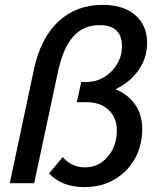

<svg xmlns="http://www.w3.org/2000/svg" viewBox="-20 -751 655 787"><path d="M20 0 119 -466Q146 -594 219 -662.5Q292 -731 401 -731Q486 -731 534.5 -689Q583 -647 583 -575Q583 -513 547.5 -463Q512 -413 453 -385Q504 -365 533.5 -323Q563 -281 563 -223Q563 -154 532.5 -100Q502 -46 448.5 -15Q395 16 326 16Q234 16 181 -40L237 -107Q274 -65 328 -65Q366 -65 395.5 -85Q425 -105 442 -139.5Q459 -174 459 -217Q459 -268 425.5 -300Q392 -332 337 -332H295L313 -415H334Q374 -415 407 -435Q440 -455 460 -488.5Q480 -522 480 -561Q480 -648 388 -648Q322 -648 280 -601Q238 -554 217 -454L120 0Z"/></svg>

Font: Wix Madefor Text Medium
Style: Italic
Weight: 500
Italic angle: -12°
Designer: Dalton Maag Ltd
Foundry: Dalton Maag Ltd
Version: Version 3.100